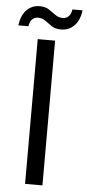

<svg xmlns="http://www.w3.org/2000/svg" viewBox="-84 -892 419 925"><g transform="rotate(5 126.0 -429.5)"><path d="M74 0V-700H158V0ZM181 -756Q154 -756 136 -768Q118 -780 102.5 -791.5Q87 -803 66 -803Q50 -803 38.5 -792Q27 -781 24 -758H-25Q-18 -808 7.5 -833.5Q33 -859 70 -859Q97 -859 114.5 -847.5Q132 -836 148 -824Q164 -812 185 -812Q202 -812 213.5 -823.5Q225 -835 228 -857H277Q271 -808 245 -782Q219 -756 181 -756Z"/></g></svg>

Font: DVN - DM Sans
Style: Regular
Weight: 400
Designer: Colophon Foundry, Jonny Pinhorn
Foundry: Colophon Foundry
Version: Version 4.004;gftools[0.9.30]